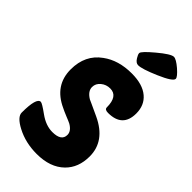

<svg xmlns="http://www.w3.org/2000/svg" viewBox="-293 -1041 1128 1128"><g transform="rotate(45 270.5 -477.0)"><path d="M465 -679Q511 -640 511 -572Q511 -457 391 -457Q363 -457 363 -475Q363 -568 299 -568Q266 -568 242 -548Q217 -528 217 -498Q217 -463 261 -437Q256 -440 357 -393Q496 -328 496 -200Q496 -107 439 -51Q377 10 265 10Q172 10 98 -29Q31 -64 31 -100Q31 -224 66 -224Q77 -224 131 -185Q185 -146 239 -146Q314 -146 314 -197Q314 -229 274 -252Q260 -259 232 -270Q196 -285 185 -291Q55 -350 55 -483Q55 -603 143 -666Q216 -720 326 -720Q417 -720 465 -679ZM284 -805Q272 -824 272 -835Q272 -850 339 -906Q408 -964 432 -964Q451 -964 491 -930Q531 -895 531 -880Q531 -858 438 -818Q350 -780 318 -780Q299 -780 284 -805Z"/></g></svg>

Font: PoetsenOne
Style: Regular
Weight: 400
Designer: Rodrigo Fuenzalida, Pablo Impallari
Foundry: Pablo Impallari, Rodrigo Fuenzalida
Version: Version 1.000